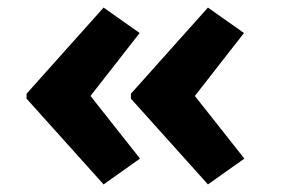

<svg xmlns="http://www.w3.org/2000/svg" viewBox="-20 -512 744 506"><path d="M528 -26 325 -252V-265L528 -492L623 -425L477 -238V-280L624 -94ZM253 -26 50 -252V-265L253 -492L348 -425L202 -238V-280L349 -94Z"/></svg>

Font: Lexend Exa
Style: Bold
Weight: 700
Designer: Bonnie Shaver-Troup, Thomas Jockin
Foundry: Lexend
Version: Version 1.007